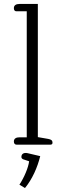

<svg xmlns="http://www.w3.org/2000/svg" viewBox="-20 -730 316 969"><path d="M63 0H235C243 0 245 -5 245 -10C245 -21 239 -26 223 -29L171 -38V-710H78C62 -710 50 -704 50 -689C50 -678 55 -673 63 -673H115V-37H78C62 -37 50 -31 50 -16C50 -6 55 0 63 0ZM106 219C143 174 169 115 183 58L119 43C101 39 88 46 88 62C88 68 92 72 97 74L127 84C123 116 102 166 78 202Z"/></svg>

Font: Maitree Light
Style: Regular
Weight: 300
Designer: CadsonDemak Team
Foundry: CadsonDemak
Version: Version 1.000;PS 001.000;hotconv 1.0.88;makeotf.lib2.5.64775